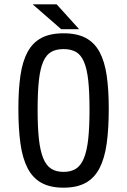

<svg xmlns="http://www.w3.org/2000/svg" viewBox="-20 -861 588 888"><path d="M263 -726 131 -841H242L346 -726ZM394 -353Q394 -436 388 -490Q382 -544 368 -576Q354 -608 331 -621Q308 -634 274 -634Q240 -634 217 -621Q194 -608 180 -576Q166 -544 160 -490Q154 -436 154 -353Q154 -272 160 -217.5Q166 -163 180 -129Q194 -95 217 -80.5Q240 -66 274 -66Q308 -66 331 -80.5Q354 -95 368 -129Q382 -163 388 -217.5Q394 -272 394 -353ZM483 -358Q483 -266 473.5 -197.5Q464 -129 440.5 -83.5Q417 -38 376.5 -15.5Q336 7 274 7Q212 7 171.5 -15.5Q131 -38 107.5 -83.5Q84 -129 74.5 -197.5Q65 -266 65 -358Q65 -446 74.5 -511.5Q84 -577 107.5 -620.5Q131 -664 171.5 -685.5Q212 -707 274 -707Q336 -707 376.5 -685.5Q417 -664 440.5 -620.5Q464 -577 473.5 -511.5Q483 -446 483 -358Z"/></svg>

Font: Share
Style: Regular
Weight: 400
Designer: Ralph du Carrois
Version: Version 1.002